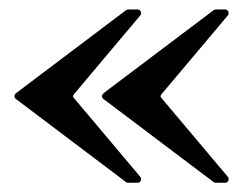

<svg xmlns="http://www.w3.org/2000/svg" viewBox="-20 -487 527 409"><path d="M253.4 -466.8H272.5Q278.3 -466.8 279.8 -462.4Q281.7 -458 278.8 -454.1L138.2 -287.1Q132.8 -281.7 138.2 -277.3L278.8 -110.4Q281.7 -106 279.8 -102.1Q278.3 -97.7 272.5 -97.7H253.4Q249.5 -97.7 248.5 -99.1L14.2 -275.9Q10.7 -278.3 10.7 -282.2Q10.7 -285.2 14.2 -288.6L248.5 -465.3Q250 -466.8 253.4 -466.8ZM439.9 -466.8H459Q464.8 -466.8 466.3 -462.4Q468.3 -458 465.3 -454.1L324.7 -287.1Q319.3 -281.7 324.7 -277.3L465.3 -110.4Q468.3 -106 466.3 -102.1Q464.8 -97.7 459 -97.7H439.9Q436 -97.7 435.1 -99.1L200.7 -275.9Q197.3 -278.3 197.3 -282.2Q197.3 -285.2 200.7 -288.6L435.1 -465.3Q436.5 -466.8 439.9 -466.8Z"/></svg>

Font: Bertholdr Mainzer Fraktur
Style: Regular
Weight: 400
Designer: Peter Wiegel, original typeface by Carl Albert Fahrenwaldt 1901
Foundry: Peter Wiegel
Version: Version 1.000 2010 initial release